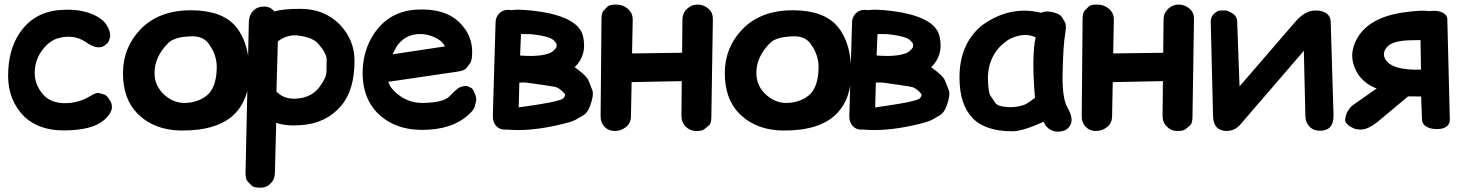

<svg xmlns="http://www.w3.org/2000/svg" viewBox="-20 -558 6524 856"><path d="M262.7 -98.1Q204.1 -100.1 171.4 -137.7Q133.3 -182.6 134.8 -236.3Q136.2 -294.9 172.4 -339.8Q203.1 -377.9 239.7 -387.7Q307.1 -406.2 359.4 -372.6Q415 -332 447.3 -355.5Q461.9 -366.2 464.6 -374Q467.3 -381.8 470 -389.4Q472.7 -397 470.9 -405.3Q469.2 -413.6 467.5 -421.6Q465.8 -429.7 455.1 -446.8Q433.6 -481 373.5 -501.5Q318.4 -518.6 251.5 -513.7Q133.3 -506.3 68.4 -412.1Q16.1 -335.9 16.1 -218.3Q16.6 -108.9 90.3 -36.1Q154.8 22.9 261.7 23.4Q390.6 23.9 444.8 -23.4Q494.6 -67.9 472.2 -106.9Q457 -132.8 445.6 -136.2Q434.1 -139.6 422.4 -143.1Q410.6 -146.5 385.7 -131.8Q383.3 -130.4 380.9 -128.9Q327.1 -96.2 262.7 -98.1Z M909.2 -364.7Q948.7 -313 946.3 -251Q943.4 -164.6 900.9 -131.3Q859.4 -99.1 800.8 -99.1Q756.8 -99.1 717.3 -131.3Q668.9 -171.9 668.9 -232.4Q668.9 -304.7 729.5 -365.7Q758.8 -395 836.4 -396Q884.8 -397 909.2 -364.7ZM606 -426.8Q528.3 -345.7 528.3 -231.9Q528.3 -115.2 594.7 -49.8Q669.4 23.4 789.6 23.9Q953.1 24.9 1027.8 -51.8Q1091.3 -116.7 1091.8 -231.9Q1092.3 -366.7 1031.7 -439Q971.7 -511.2 834.5 -512.2Q689 -513.2 606 -426.8Z M1185.5 260.7Q1205.1 242.7 1205.6 212.4L1211.4 -10.7Q1253.4 4.9 1320.8 0Q1434.6 -7.3 1502.4 -87.9Q1561 -159.2 1560.5 -287.6Q1560.5 -379.4 1495.6 -447.8Q1426.8 -518.1 1321.3 -518.6Q1241.2 -519 1203.6 -506.8Q1185.1 -528.3 1159.2 -528.8Q1127.9 -529.3 1108.9 -509.8Q1089.8 -490.7 1089.4 -459L1074.7 209Q1074.2 240.7 1083.5 250.2Q1092.8 259.8 1101.8 269.3Q1110.8 278.8 1141.1 278.8Q1168.9 278.8 1185.5 260.7ZM1311 -399.4Q1376.5 -390.6 1400.4 -361.3Q1436.5 -319.3 1436.3 -292.2Q1436 -265.1 1435.5 -238Q1435.1 -210.9 1403.8 -169.4Q1368.7 -122.6 1300.3 -118.2Q1246.1 -114.7 1212.4 -149.9L1218.8 -373.5Q1262.2 -406.2 1311 -399.4Z M2021 -238.8Q2050.8 -243.2 2059.1 -254.2Q2067.4 -265.1 2075.7 -275.9Q2084 -286.6 2085 -319.8Q2087.9 -399.4 2028.3 -458Q1963.4 -522 1837.4 -515.1Q1715.8 -508.3 1648.9 -409.7Q1596.7 -332.5 1596.7 -231.9Q1597.2 -106.9 1681.2 -37.6Q1751.5 20 1857.4 21Q1995.1 22 2069.8 -47.4Q2093.3 -68.8 2096.4 -82Q2099.6 -95.2 2102.8 -108.4Q2106 -121.6 2093.3 -149.4Q2086.4 -163.6 2079.6 -166.7Q2072.8 -169.9 2065.9 -173.1Q2059.1 -176.3 2043.5 -172.9Q2029.3 -169.9 2022.7 -164.6Q2016.1 -159.2 2009.3 -153.6Q2002.4 -147.9 1984.4 -128.9Q1957 -100.1 1863.3 -99.1Q1801.8 -98.6 1752 -138.7Q1717.8 -166.5 1711.9 -193.4ZM1750.5 -354Q1788.1 -406.2 1852.5 -406.2Q1895.5 -406.2 1934.1 -382.8Q1954.6 -370.1 1963.9 -351.1L1730 -315.9Q1744.1 -344.7 1750.5 -354Z M2343.3 -405.8Q2377.4 -403.3 2409.7 -395.5Q2438 -388.7 2447.8 -378.9Q2461.9 -365.2 2461.7 -359.9Q2461.4 -354.5 2461.2 -349.1Q2460.9 -343.8 2444.3 -329.1Q2431.2 -317.4 2392.1 -311.5Q2355.5 -306.2 2298.8 -310.5L2302.7 -406.2ZM2205.6 -498Q2190.4 -481.9 2189.5 -460L2177.2 -42.5Q2176.3 -16.1 2189.9 1Q2204.6 19.5 2229 20Q2233.9 20 2237.8 19.5Q2335 28.8 2459 1.5Q2527.3 -13.2 2545.4 -23.7Q2563.5 -34.2 2581.3 -44.4Q2599.1 -54.7 2610.8 -85.4Q2628.9 -134.8 2620.6 -156.2Q2612.3 -177.7 2603.8 -199Q2595.2 -220.2 2546.9 -254.9Q2544.4 -256.8 2542 -258.3Q2598.1 -312 2579.6 -395.5Q2560.1 -483.9 2368.2 -508.8Q2293.9 -518.1 2260.7 -512.7Q2252.9 -514.2 2244.6 -514.2Q2220.7 -513.7 2205.6 -498ZM2332 -189Q2337.9 -188.5 2391.1 -180.7Q2430.7 -174.8 2441.9 -172.9Q2458 -170.4 2462.9 -168Q2478.5 -160.6 2491.7 -146.5Q2500 -138.2 2499.5 -134.8Q2499 -130.4 2494.6 -123.5Q2492.7 -120.6 2489.3 -117.7Q2486.3 -115.7 2481.2 -114Q2476.1 -112.3 2470.7 -110.6Q2465.3 -108.9 2454.8 -106.4Q2444.3 -104 2433.8 -101.6Q2423.3 -99.1 2398.4 -95.2Q2367.7 -89.8 2292.5 -79.1L2295.4 -189.5Q2297.4 -189.9 2299.3 -189.9Q2307.6 -189.9 2316.4 -190.4Q2323.7 -189.9 2332 -189Z M2729 -537.6Q2698.2 -538.1 2689.2 -529.1Q2680.2 -520 2671.1 -511Q2662.1 -502 2661.6 -474.6L2657.7 -39.6Q2657.7 -11.7 2673.8 5.9Q2691.4 24.9 2717.3 25.9Q2747.1 26.9 2769 9.8Q2792.5 -7.8 2793 -38.6L2795.9 -191.9L3019.5 -196.3L3018.1 -43Q3017.6 -13.2 3036.6 5.9Q3055.2 24.9 3080.1 25.9Q3109.4 26.9 3119.9 18.3Q3130.4 9.8 3140.6 1.2Q3150.9 -7.3 3151.4 -35.2L3158.2 -472.2Q3158.7 -501.5 3139.2 -518.6Q3118.2 -537.1 3091.8 -537.6Q3064.5 -538.1 3044.4 -520Q3022.9 -500.5 3022.5 -471.2L3021 -322.8L2797.9 -319.8L2800.8 -468.8Q2801.8 -499 2779.3 -518.6Q2757.8 -537.1 2729 -537.6Z M3592.3 -364.7Q3631.8 -313 3629.4 -251Q3626.5 -164.6 3584 -131.3Q3542.5 -99.1 3483.9 -99.1Q3439.9 -99.1 3400.4 -131.3Q3352.1 -171.9 3352.1 -232.4Q3352.1 -304.7 3412.6 -365.7Q3441.9 -395 3519.5 -396Q3567.9 -397 3592.3 -364.7ZM3289.1 -426.8Q3211.4 -345.7 3211.4 -231.9Q3211.4 -115.2 3277.8 -49.8Q3352.5 23.4 3472.7 23.9Q3636.2 24.9 3710.9 -51.8Q3774.4 -116.7 3774.9 -231.9Q3775.4 -366.7 3714.8 -439Q3654.8 -511.2 3517.6 -512.2Q3372.1 -513.2 3289.1 -426.8Z M3932.6 -405.8Q3966.8 -403.3 3999 -395.5Q4027.3 -388.7 4037.1 -378.9Q4051.3 -365.2 4051 -359.9Q4050.8 -354.5 4050.5 -349.1Q4050.3 -343.8 4033.7 -329.1Q4020.5 -317.4 3981.4 -311.5Q3944.8 -306.2 3888.2 -310.5L3892.1 -406.2ZM3794.9 -498Q3779.8 -481.9 3778.8 -460L3766.6 -42.5Q3765.6 -16.1 3779.3 1Q3793.9 19.5 3818.4 20Q3823.2 20 3827.1 19.5Q3924.3 28.8 4048.3 1.5Q4116.7 -13.2 4134.8 -23.7Q4152.8 -34.2 4170.7 -44.4Q4188.5 -54.7 4200.2 -85.4Q4218.3 -134.8 4210 -156.2Q4201.7 -177.7 4193.1 -199Q4184.6 -220.2 4136.2 -254.9Q4133.8 -256.8 4131.3 -258.3Q4187.5 -312 4168.9 -395.5Q4149.4 -483.9 3957.5 -508.8Q3883.3 -518.1 3850.1 -512.7Q3842.3 -514.2 3834 -514.2Q3810.1 -513.7 3794.9 -498ZM3921.4 -189Q3927.2 -188.5 3980.5 -180.7Q4020 -174.8 4031.2 -172.9Q4047.4 -170.4 4052.2 -168Q4067.9 -160.6 4081.1 -146.5Q4089.4 -138.2 4088.9 -134.8Q4088.4 -130.4 4084 -123.5Q4082 -120.6 4078.6 -117.7Q4075.7 -115.7 4070.6 -114Q4065.4 -112.3 4060.1 -110.6Q4054.7 -108.9 4044.2 -106.4Q4033.7 -104 4023.2 -101.6Q4012.7 -99.1 3987.8 -95.2Q3957 -89.8 3881.8 -79.1L3884.8 -189.5Q3886.7 -189.9 3888.7 -189.9Q3897 -189.9 3905.8 -190.4Q3913.1 -189.9 3921.4 -189Z M4632.8 -15.1Q4644 11.2 4666.5 22Q4688 33.2 4715.3 26.9Q4738.3 22 4749.5 3.9Q4760.7 -12.7 4756.3 -36.1Q4752.9 -54.7 4738.8 -79.1Q4715.8 -119.6 4717.3 -222.7Q4719.7 -356.9 4729.5 -411.6Q4735.4 -446.8 4727.8 -459.2Q4720.2 -471.7 4712.6 -483.9Q4705.1 -496.1 4671.9 -503.9Q4643.6 -511.2 4621.6 -501Q4481.4 -535.6 4356 -443.4Q4256.3 -359.9 4257.8 -209Q4258.3 -93.8 4314.5 -33.2Q4371.1 27.3 4494.1 27.3Q4540.5 26.9 4632.8 -15.1ZM4471.2 -80.6Q4428.2 -83.5 4417.5 -99.4Q4406.7 -115.2 4396 -130.9Q4385.3 -146.5 4384.3 -215.8Q4388.7 -320.3 4470.7 -377.4Q4489.7 -391.1 4523.4 -398.9Q4561.5 -407.7 4597.2 -391.6Q4578.6 -308.1 4594.2 -122.1Q4558.6 -94.7 4545.4 -90.3Q4511.2 -78.1 4471.2 -80.6Z M4874 -537.6Q4843.3 -538.1 4834.2 -529.1Q4825.2 -520 4816.2 -511Q4807.1 -502 4806.6 -474.6L4802.7 -39.6Q4802.7 -11.7 4818.8 5.9Q4836.4 24.9 4862.3 25.9Q4892.1 26.9 4914.1 9.8Q4937.5 -7.8 4938 -38.6L4940.9 -191.9L5164.6 -196.3L5163.1 -43Q5162.6 -13.2 5181.6 5.9Q5200.2 24.9 5225.1 25.9Q5254.4 26.9 5264.9 18.3Q5275.4 9.8 5285.6 1.2Q5295.9 -7.3 5296.4 -35.2L5303.2 -472.2Q5303.7 -501.5 5284.2 -518.6Q5263.2 -537.1 5236.8 -537.6Q5209.5 -538.1 5189.5 -520Q5168 -500.5 5167.5 -471.2L5166 -322.8L4942.9 -319.8L4945.8 -468.8Q4946.8 -499 4924.3 -518.6Q4902.8 -537.1 4874 -537.6Z M5388.2 -40.5Q5389.6 24.9 5448.2 25.9Q5484.9 25.9 5509.8 -2.9L5793 -331.5L5799.8 -40.5Q5800.8 -9.8 5821.3 9.8Q5837.9 25.4 5868.2 24.9Q5896.5 23.9 5910.6 7.8Q5926.3 -10.3 5925.3 -44.9L5912.6 -463.4Q5911.6 -485.8 5893.1 -499Q5874 -511.7 5843.3 -511.2Q5797.4 -510.3 5754.9 -460.9L5506.3 -172.9L5495.6 -463.4Q5494.6 -486.3 5473.6 -499Q5453.1 -511.7 5442.1 -511.5Q5431.2 -511.2 5419.9 -511Q5408.7 -510.7 5393.6 -497.6Q5377.4 -483.9 5377.9 -459.5Z M6020 16.1Q6026.9 18.6 6039.1 19.5Q6048.8 20 6058.6 18.6Q6068.4 16.6 6079.1 12.2Q6089.4 7.3 6099.1 1.5Q6112.8 -7.3 6120.1 -13.2L6257.8 -128.4Q6285.2 -127.9 6312.5 -127.9Q6314 -128.4 6315.9 -127.9L6319.8 -23.9Q6320.8 -4.4 6338.9 6.3Q6356.9 17.6 6386.7 17.6Q6415 17.1 6429.2 6.3Q6444.3 -4.9 6443.8 -25.4L6432.6 -473.6Q6432.1 -489.7 6415.5 -499.5Q6398.9 -509.8 6373 -509.8Q6363.3 -509.8 6355 -508.3Q6317.4 -513.7 6251 -504.4Q6077.1 -483.9 6024.9 -376Q6001.5 -327.1 6011.7 -282.2Q6024.4 -227.5 6064.9 -193.8Q6089.4 -173.3 6117.7 -163.6L6011.7 -89.4Q6000 -81.1 5988.3 -62Q5980.5 -49.3 5977.1 -25.4Q5975.6 -14.6 5985.8 -5.4Q5996.1 6.3 6020 16.1ZM6313 -379.4 6315.4 -247.6Q6184.1 -243.7 6155.8 -294.9Q6140.1 -323.2 6166 -350.6Q6190.4 -376.5 6267.1 -378.4Q6300.8 -378.9 6313 -379.4Z"/></svg>

Font: Comic Relief
Style: Bold
Weight: 700
Designer: Jeff Davis
Foundry: Loudifier
Version: Version 1.200; ttfautohint (v1.8.4.7-5d5b)